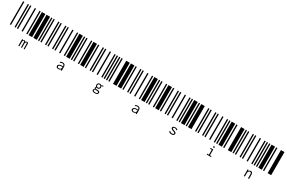

<svg xmlns="http://www.w3.org/2000/svg" viewBox="180 -2232 6361 4257"><g transform="rotate(30 3360.0 -103.5)"><path d="M0 0V-590H30V0ZM120 0V-590H150V0ZM180 0V-590H210V0ZM300 0V-590H330V0ZM420 0V-590H450V0ZM480 0V-590H570V0ZM600 0V-590H690V0ZM720 0V-590H750V0ZM780 0V-590H810V0ZM900 0V-590H930V0ZM401 149H426V166Q432 157 441 151Q450 145 460 145Q471 145 480 152Q488 159 490 170Q495 159 506 152Q516 145 529 145Q545 145 554 157Q562 169 561 189V319H537V199Q537 177 533 171Q529 165 521 165Q514 165 508 171Q502 177 498 187Q494 197 494 207V319H469V201Q469 180 465 173Q461 165 450 165Q445 165 439 170Q433 175 429 185Q426 194 426 206V319H401Z M960 0V-590H990V0ZM1080 0V-590H1110V0ZM1140 0V-590H1170V0ZM1260 0V-590H1290V0ZM1380 0V-590H1410V0ZM1440 0V-590H1530V0ZM1560 0V-590H1590V0ZM1620 0V-590H1650V0ZM1740 0V-590H1770V0ZM1800 0V-590H1890V0ZM1438 145Q1474 145 1493 164Q1512 183 1512 229V319H1483V293Q1468 323 1425 323Q1397 323 1381 310Q1365 297 1365 276Q1365 258 1377 245Q1388 232 1408 224Q1427 217 1451 217Q1472 217 1489 219Q1487 191 1474 179Q1461 167 1436 167Q1423 167 1412 172Q1400 177 1390 186L1377 169Q1401 145 1438 145ZM1428 303Q1456 303 1472 286Q1488 270 1489 240Q1472 237 1453 237Q1425 237 1408 247Q1392 256 1392 275Q1392 303 1428 303Z M1920 0V-590H1950V0ZM2040 0V-590H2070V0ZM2100 0V-590H2130V0ZM2220 0V-590H2250V0ZM2340 0V-590H2370V0ZM2400 0V-590H2430V0ZM2460 0V-590H2490V0ZM2520 0V-590H2550V0ZM2640 0V-590H2730V0ZM2760 0V-590H2850V0ZM2484 167Q2480 166 2474 166Q2456 166 2444 174Q2451 187 2451 202Q2451 219 2443 232Q2436 246 2422 254Q2409 261 2391 261Q2377 261 2365 256Q2358 264 2358 272Q2358 281 2369 285Q2381 289 2410 289Q2446 289 2459 299Q2472 310 2472 332Q2472 354 2455 368Q2437 383 2399 383Q2362 383 2342 372Q2321 361 2321 339Q2321 326 2329 316Q2336 306 2348 301Q2335 293 2335 278Q2335 263 2350 247Q2341 239 2336 227Q2332 216 2332 202Q2332 186 2339 172Q2346 158 2360 151Q2373 143 2391 143Q2418 143 2435 160Q2443 152 2453 148Q2462 144 2474 144L2480 145ZM2391 239Q2407 239 2418 228Q2428 218 2428 202Q2428 186 2418 175Q2407 165 2391 165Q2375 165 2364 175Q2354 186 2354 202Q2354 218 2364 228Q2375 239 2391 239ZM2448 336Q2448 327 2445 322Q2442 317 2432 314Q2423 312 2404 312Q2378 312 2362 307Q2353 313 2349 319Q2346 326 2346 336Q2346 349 2360 356Q2374 363 2399 363Q2424 363 2436 356Q2448 348 2448 336Z M2880 0V-590H2910V0ZM3000 0V-590H3030V0ZM3060 0V-590H3090V0ZM3180 0V-590H3210V0ZM3300 0V-590H3330V0ZM3360 0V-590H3450V0ZM3480 0V-590H3510V0ZM3540 0V-590H3570V0ZM3660 0V-590H3690V0ZM3720 0V-590H3810V0ZM3358 145Q3394 145 3413 164Q3432 183 3432 229V319H3403V293Q3388 323 3345 323Q3317 323 3301 310Q3285 297 3285 276Q3285 258 3297 245Q3308 232 3328 224Q3347 217 3371 217Q3392 217 3409 219Q3407 191 3394 179Q3381 167 3356 167Q3343 167 3332 172Q3320 177 3310 186L3297 169Q3321 145 3358 145ZM3348 303Q3376 303 3392 286Q3408 270 3409 240Q3392 237 3373 237Q3345 237 3328 247Q3312 256 3312 275Q3312 303 3348 303Z M3840 0V-590H3870V0ZM3960 0V-590H3990V0ZM4020 0V-590H4050V0ZM4140 0V-590H4170V0ZM4260 0V-590H4290V0ZM4320 0V-590H4350V0ZM4380 0V-590H4470V0ZM4500 0V-590H4530V0ZM4560 0V-590H4650V0ZM4740 0V-590H4770V0ZM4320 323Q4277 323 4248 296L4263 271L4265 267L4268 269Q4268 270 4268 272Q4269 275 4270 277Q4272 280 4274 283Q4283 291 4294 296Q4305 300 4321 300Q4341 300 4353 293Q4364 286 4364 273Q4364 262 4355 255Q4346 248 4321 241Q4257 222 4257 188Q4257 168 4274 157Q4290 145 4320 145Q4343 145 4359 152Q4375 158 4388 172L4372 190L4370 193L4368 191Q4368 187 4366 185Q4365 182 4361 179Q4352 172 4342 169Q4331 165 4321 165Q4305 165 4294 171Q4284 176 4284 186Q4284 196 4295 203Q4305 211 4332 219Q4364 229 4377 240Q4391 251 4391 270Q4391 293 4373 308Q4355 323 4320 323Z M4800 0V-590H4830V0ZM4920 0V-590H4950V0ZM4980 0V-590H5010V0ZM5100 0V-590H5130V0ZM5220 0V-590H5250V0ZM5280 0V-590H5310V0ZM5340 0V-590H5430V0ZM5460 0V-590H5490V0ZM5580 0V-590H5670V0ZM5700 0V-590H5730V0ZM5224 297H5268V171H5226V149H5294V297H5334V319H5224ZM5280 113Q5272 113 5266 108Q5261 102 5261 94Q5261 86 5266 81Q5271 75 5280 75Q5287 75 5293 81Q5299 87 5299 94Q5299 102 5293 108Q5287 113 5280 113Z M5760 0V-590H5790V0ZM5880 0V-590H5910V0ZM5940 0V-590H5970V0ZM6060 0V-590H6090V0ZM6180 0V-590H6210V0ZM6240 0V-590H6270V0ZM6300 0V-590H6330V0ZM6360 0V-590H6450V0ZM6480 0V-590H6510V0ZM6600 0V-590H6690V0ZM6174 149H6200V179Q6210 164 6225 154Q6240 145 6257 145Q6280 145 6294 162Q6307 180 6307 216V319H6281V217Q6281 191 6273 180Q6264 168 6250 168Q6238 168 6227 175Q6215 182 6207 194Q6200 206 6200 221V319H6174Z"/></g></svg>

Font: Libre Barcode 39 Extended Text
Style: Regular
Weight: 400
Version: Version 1.005; ttfautohint (v1.8.3)